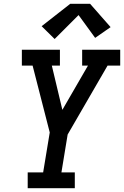

<svg xmlns="http://www.w3.org/2000/svg" viewBox="-20 -999 658 1019"><path d="M127 0V-84H209L244 -296L153 -651H96V-735H298V-651H255L311 -416L447 -651H416V-735H618V-651H551L339 -285L306 -84H377V0ZM270 -792 201 -860 353 -979H458L567 -855L485 -798L397 -919Z"/></svg>

Font: Iosevka Slab MdExObl
Style: Regular
Weight: 500
Width: 7
Italic angle: -9°
Monospace: yes
Designer: Belleve Invis
Foundry: Belleve Invis
Version: Version 11.1.1; ttfautohint (v1.8.3)